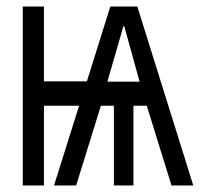

<svg xmlns="http://www.w3.org/2000/svg" viewBox="-20 -570 640 590"><path d="M50 -550H115V-320H247L319 -550H402L574 0H507L431 -245H390V0H330V-245H290L214 0H146L223 -245H115V0H50ZM409 -319 362 -489H359L310 -319Z"/></svg>

Font: JuliaMono SemiBold
Style: Regular
Weight: 600
Monospace: yes
Designer: cormullion
Foundry: corm
Version: Version 0.055; ttfautohint (v1.8.4)